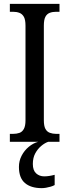

<svg xmlns="http://www.w3.org/2000/svg" viewBox="-20 -734 358 994"><path d="M31 0V-41H48Q66 -41 80.5 -46Q95 -51 103.5 -66.5Q112 -82 112 -111V-601Q112 -632 103.5 -647Q95 -662 80.5 -667.5Q66 -673 48 -673H31V-714H288V-673H270Q252 -673 237.5 -667.5Q223 -662 215 -647Q207 -632 207 -601V-112Q207 -82 215 -67Q223 -52 238 -46.5Q253 -41 270 -41H288V0ZM196 240Q140 240 109 213.5Q78 187 78 130Q78 99 92 72Q106 45 129 26Q152 7 178 0H230Q212 6 193.5 21.5Q175 37 162.5 60Q150 83 150 115Q150 148 167 163.5Q184 179 209 179Q221 179 234.5 177Q248 175 263 171V224Q254 229 242 232.5Q230 236 218 238Q206 240 196 240Z"/></svg>

Font: Noto Serif Condensed
Style: Regular
Weight: 400
Width: 3
Designer: Monotype Design Team
Foundry: Monotype Imaging Inc.
Version: Version 2.015